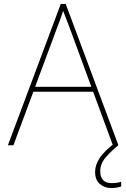

<svg xmlns="http://www.w3.org/2000/svg" viewBox="-20 -736 640 973"><path d="M20 0 288 -716H313L580 0H552L452 -271H149L48 0ZM268 -592 158 -296H443L334 -592Q327 -612 317.5 -635.5Q308 -659 300 -681Q293 -659 284.5 -635.5Q276 -612 268 -592ZM544 217Q510 217 486 196.5Q462 176 462 135Q462 99 486 63.5Q510 28 562 -11L580 0Q546 27 517 60Q488 93 488 131Q488 192 546 192Q575 192 594 185V209Q586 212 573 214.5Q560 217 544 217Z"/></svg>

Font: Noto Sans Mono Thin
Style: Regular
Weight: 100
Designer: Monotype Design Team
Foundry: Monotype Imaging Inc.
Version: Version 2.014